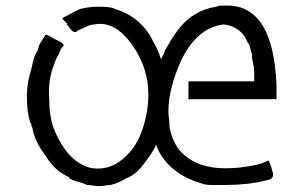

<svg xmlns="http://www.w3.org/2000/svg" viewBox="-20 -629 1067 673"><path d="M781.2 -609.4Q937.5 -605.5 949.2 -332V-285.2V-281.2H640.6V-343.8H871.1V-371.1Q871.1 -394.5 867.2 -406.2L863.3 -425.8V-441.4Q859.4 -445.3 857.4 -459Q855.5 -472.7 847.7 -480.5Q835.9 -511.7 810.5 -527.3Q785.2 -543 761.7 -543Q671.9 -531.2 617.2 -421.9Q570.3 -320.3 570.3 -238.3Q570.3 -226.6 572.3 -212.9Q574.2 -199.2 574.2 -183.6Q585.9 -125 617.2 -93.8Q671.9 -39.1 769.5 -39.1Q789.1 -39.1 812.5 -41Q835.9 -43 855.5 -46.9Q882.8 -50.8 902.3 -58.6L921.9 -66.4Q921.9 -66.4 929.7 -46.9L937.5 -19.5Q937.5 -3.9 925.8 0Q882.8 11.7 843.8 15.6Q804.7 19.5 769.5 19.5Q742.2 19.5 720.7 19.5Q699.2 19.5 679.7 11.7Q578.1 -19.5 535.2 -101.6L527.3 -121.1Q523.4 -117.2 523.4 -113.3Q519.5 -105.5 519.5 -105.5Q500 -74.2 476.6 -44.9Q453.1 -15.6 421.9 -3.9Q398.4 11.7 367.2 19.5Q359.4 19.5 347.7 21.5Q335.9 23.4 328.1 23.4Q316.4 23.4 306.6 21.5Q296.9 19.5 285.2 19.5Q269.5 11.7 238.3 3.9Q238.3 3.9 222.7 -3.9V-7.8L214.8 -11.7Q171.9 -31.2 140.6 -82Q101.6 -132.8 93.8 -179.7Q93.8 -183.6 89.8 -187.5V-195.3L85.9 -199.2Q74.2 -238.3 74.2 -289.1Q74.2 -339.8 89.8 -386.7Q93.8 -406.2 97.7 -419.9Q101.6 -433.6 105.5 -441.4Q113.3 -453.1 115.2 -462.9Q117.2 -472.7 125 -484.4Q140.6 -507.8 140.6 -507.8Q144.5 -507.8 171.9 -492.2Q214.8 -472.7 199.2 -464.8Q191.4 -457 187.5 -441.4Q179.7 -429.7 175.8 -419.9Q171.9 -410.2 168 -398.4Q148.4 -347.7 152.3 -289.1Q152.3 -222.7 168 -179.7Q218.8 -54.7 304.7 -39.1Q371.1 -31.2 421.9 -82Q472.7 -128.9 492.2 -222.7Q496.1 -242.2 498 -259.8Q500 -277.3 500 -296.9Q500 -390.6 445.3 -468.8Q382.8 -558.6 308.6 -543Q296.9 -543 273.4 -531.2Q253.9 -523.4 250 -519.5Q238.3 -507.8 218.8 -539.1Q214.8 -539.1 214.8 -546.9L199.2 -562.5V-566.4Q203.1 -566.4 207 -570.3Q207 -570.3 222.7 -578.1Q242.2 -589.8 261.7 -597.7Q293 -605.5 324.2 -605.5Q371.1 -605.5 382.8 -597.7Q460.9 -574.2 503.9 -507.8L527.3 -464.8Q535.2 -449.2 543 -425.8L546.9 -421.9V-425.8Q554.7 -441.4 558.6 -453.1Q570.3 -472.7 582 -492.2Q593.8 -511.7 609.4 -531.2Q660.2 -593.8 738.3 -605.5Q746.1 -609.4 757.8 -609.4Q769.5 -609.4 781.2 -609.4Z"/></svg>

Font: 和音 by 宁静之雨，公众号njzyshare
Style: Regular
Weight: 400
Designer: Steve Matteson
Foundry: Ascender Corporation
Version: Version 6.00;June 8, 2018;FontCreator 11.0.0.2388 32-bit